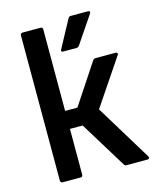

<svg xmlns="http://www.w3.org/2000/svg" viewBox="-107 -773 686 846"><g transform="rotate(-15 236.0 -349.5)"><path d="M467 -13Q470 -8 468 -4Q466 0 460 0H365Q356 0 353 -7L223 -219H165V-11Q165 0 155 0H74Q63 0 63 -11V-672Q63 -683 74 -683H155Q165 -683 165 -672V-301H221L342 -484Q347 -491 355 -491H446Q452 -491 454 -487Q456 -483 452 -478L311 -269ZM224 -556Q213 -556 218 -567L285 -691Q289 -699 298 -699H377Q382 -699 383.5 -695Q385 -691 382 -687L298 -563Q294 -556 285 -556Z"/></g></svg>

Font: Sofia Sans Extra Cond
Style: Bold
Weight: 700
Width: 1
Designer: Botio Nikoltchev, Ani Petrova
Foundry: lettersoup
Version: Version 4.100; ttfautohint (v1.8.3)